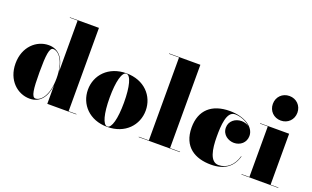

<svg xmlns="http://www.w3.org/2000/svg" viewBox="-83 -1184 2629 1617"><g transform="rotate(20 1231.5 -375.0)"><path d="M653 -3.5H583V-750H323V-746.5H393V-290C379.5 -404.5 326 -469 237 -469C128 -469 25 -379 25 -229C25 -79 128 10 237 10C326.5 10 380 -54 393 -167.5V0H653ZM393 -229C393 -77 332.5 -8 283 -8C249 -8 240 -75.5 240 -229C240 -382.5 249 -451 283 -451C332.5 -451 393 -381.5 393 -229Z M673.5 -230C673.5 -100 771.5 10 932.5 10C1093.5 10 1191.5 -100 1191.5 -230C1191.5 -360 1093.5 -470 932.5 -470C771.5 -470 673.5 -360 673.5 -230ZM868.5 -230C868.5 -374 893.5 -466.5 932.5 -466.5C971.5 -466.5 996.5 -374 996.5 -230C996.5 -86 971.5 6.5 932.5 6.5C893.5 6.5 868.5 -86 868.5 -230Z M1212 -3.5V0H1582V-3.5H1492V-750H1212V-746.5H1302V-3.5Z M2081.5 -143.5H2078C2054.5 -59 1996 -8.5 1923.5 -8.5C1847 -8.5 1828.5 -115.5 1828.5 -230C1828.5 -324 1833.5 -458.5 1910 -458.5C1956 -458.5 2011.5 -438 2046.5 -403.5C2028.5 -416.5 2005.5 -423.5 1981.5 -423.5C1926 -423.5 1874.5 -387 1874.5 -327C1874.5 -262 1931.5 -228.5 1981.5 -228.5C2037 -228.5 2085.5 -267 2085.5 -328C2085.5 -408 1991.5 -469.5 1859.5 -469.5C1698.5 -469.5 1603 -385 1603 -230C1603 -55 1720.5 10 1861.5 10C1987.5 10 2055.5 -49 2081.5 -143.5Z M2178 -650C2178 -587 2225 -540 2288 -540C2351 -540 2398 -587 2398 -650C2398 -713 2351 -760 2288 -760C2225 -760 2178 -713 2178 -650ZM2133 -3.5V0H2463V-3.5H2393V-460H2133V-456.5H2203V-3.5Z"/></g></svg>

Font: Bodoni* 48pt Fatface
Style: Regular
Weight: 900
Version: Version 2.3